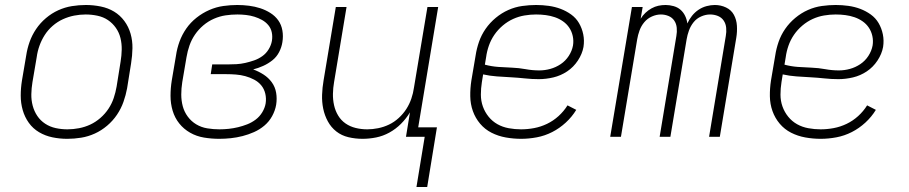

<svg xmlns="http://www.w3.org/2000/svg" viewBox="-20 -548 3640 769"><path d="M250 8Q250 8 250 8Q250 8 250 8H249Q219 8 190 2Q161 -4 136.5 -18.5Q112 -33 95.5 -56Q79 -79 71 -107Q63 -135 63 -165Q63 -195 68 -226L85 -326Q89 -353 98.5 -380Q108 -407 124.5 -431.5Q141 -456 164 -475.5Q187 -495 213.5 -507Q240 -519 268 -523.5Q296 -528 324 -528Q324 -528 324 -528Q324 -528 324 -528Q354 -528 383.5 -522Q413 -516 437 -501.5Q461 -487 478 -464Q495 -441 503 -413Q511 -385 510.5 -355Q510 -325 505 -294L489 -194Q484 -167 474.5 -140Q465 -113 448.5 -88.5Q432 -64 409 -44.5Q386 -25 359.5 -13Q333 -1 305 3.5Q277 8 250 8ZM250 -30Q273 -30 296.5 -34.5Q320 -39 341.5 -49Q363 -59 382 -75.5Q401 -92 414.5 -112.5Q428 -133 435.5 -155.5Q443 -178 447 -201L463 -301Q467 -325 467.5 -349Q468 -373 462.5 -395.5Q457 -418 444 -436.5Q431 -455 412.5 -467.5Q394 -480 370.5 -485Q347 -490 323 -490Q300 -490 277 -485.5Q254 -481 232 -471Q210 -461 191 -444.5Q172 -428 159 -407.5Q146 -387 138 -364.5Q130 -342 127 -319L110 -219Q106 -195 105.5 -171Q105 -147 111 -124.5Q117 -102 129.5 -83.5Q142 -65 161 -52.5Q180 -40 203 -35Q226 -30 250 -30Z M858 8Q827 8 797 3Q767 -2 741.5 -16.5Q716 -31 698 -53.5Q680 -76 671.5 -104.5Q663 -133 663 -164Q663 -195 668 -226L685 -326Q689 -354 699 -381.5Q709 -409 726 -433.5Q743 -458 767 -477Q791 -496 818.5 -508Q846 -520 874.5 -524Q903 -528 930 -528Q954 -528 977.5 -525Q1001 -522 1022.5 -515Q1044 -508 1063 -496Q1082 -484 1094.5 -466.5Q1107 -449 1111 -426Q1115 -403 1111 -379Q1108 -359 1098 -339.5Q1088 -320 1071 -306.5Q1054 -293 1034 -284Q1014 -275 994 -270Q1016 -262 1035.5 -249.5Q1055 -237 1068.5 -218.5Q1082 -200 1086 -176.5Q1090 -153 1086 -128Q1082 -105 1070 -83Q1058 -61 1039 -45Q1020 -29 997.5 -19Q975 -9 951.5 -3Q928 3 904.5 5.5Q881 8 858 8ZM859 -30Q877 -30 896 -32Q915 -34 933.5 -38.5Q952 -43 970 -50Q988 -57 1004 -69Q1020 -81 1030.5 -98.5Q1041 -116 1044 -134Q1047 -154 1042.5 -173Q1038 -192 1026.5 -206Q1015 -220 998 -229Q981 -238 962.5 -243Q944 -248 924.5 -249.5Q905 -251 885 -251H824L830 -290H892Q909 -290 927 -291Q945 -292 962.5 -296Q980 -300 997.5 -306Q1015 -312 1030.5 -323Q1046 -334 1056 -350.5Q1066 -367 1069 -384Q1072 -402 1068.5 -418.5Q1065 -435 1054.5 -447.5Q1044 -460 1029.5 -468Q1015 -476 999 -481Q983 -486 965.5 -488Q948 -490 931 -490Q907 -490 883.5 -486.5Q860 -483 837 -473Q814 -463 794.5 -446.5Q775 -430 761 -409.5Q747 -389 739 -366Q731 -343 727 -319L710 -219Q706 -194 706 -169.5Q706 -145 712 -122.5Q718 -100 732 -81Q746 -62 766 -50Q786 -38 810 -34Q834 -30 859 -30Z M1648 201 1681 0H1606L1622 -98Q1607 -73 1586 -52Q1565 -31 1539.5 -17Q1514 -3 1486.5 2.5Q1459 8 1432 8Q1403 8 1375.5 1.5Q1348 -5 1327 -21.5Q1306 -38 1293 -62Q1280 -86 1274.5 -113Q1269 -140 1270 -168.5Q1271 -197 1276 -226L1325 -520H1368L1318 -219Q1314 -196 1313.5 -172.5Q1313 -149 1318 -126.5Q1323 -104 1334.5 -85Q1346 -66 1364 -53.5Q1382 -41 1404.5 -35.5Q1427 -30 1451 -30Q1472 -30 1494.5 -34.5Q1517 -39 1538 -49Q1559 -59 1577 -75.5Q1595 -92 1607.5 -111.5Q1620 -131 1627.5 -153Q1635 -175 1638 -197L1692 -520H1735L1655 -38H1730L1691 201Z M2067 8Q2036 8 2005.5 2.5Q1975 -3 1948.5 -16.5Q1922 -30 1903 -52.5Q1884 -75 1874 -103Q1864 -131 1863.5 -162.5Q1863 -194 1868 -226L1885 -326Q1889 -353 1898.5 -380.5Q1908 -408 1925 -432.5Q1942 -457 1965.5 -476.5Q1989 -496 2016 -508Q2043 -520 2071.5 -524Q2100 -528 2127 -528Q2153 -528 2178 -524.5Q2203 -521 2225.5 -512.5Q2248 -504 2267.5 -490Q2287 -476 2299 -455.5Q2311 -435 2316 -410.5Q2321 -386 2317 -360Q2312 -332 2294.5 -305.5Q2277 -279 2251.5 -262Q2226 -245 2196.5 -238Q2167 -231 2138 -231Q2110 -231 2082 -234Q2054 -237 2026 -238.5Q1998 -240 1970 -242Q1942 -244 1915 -250L1910 -219Q1906 -194 1906 -169Q1906 -144 1914 -121.5Q1922 -99 1937 -80.5Q1952 -62 1972.5 -50.5Q1993 -39 2017.5 -34.5Q2042 -30 2067 -30Q2093 -30 2119.5 -35Q2146 -40 2171 -52Q2196 -64 2217 -83Q2238 -102 2253 -126L2288 -108Q2271 -80 2246 -57Q2221 -34 2191.5 -19Q2162 -4 2130 2Q2098 8 2067 8ZM2140 -266Q2162 -266 2184 -272Q2206 -278 2225.5 -291Q2245 -304 2258 -324Q2271 -344 2275 -366Q2278 -385 2274 -403.5Q2270 -422 2260 -437Q2250 -452 2235 -462.5Q2220 -473 2202.5 -479Q2185 -485 2166 -487.5Q2147 -490 2127 -490Q2104 -490 2080.5 -486Q2057 -482 2035 -472Q2013 -462 1993.5 -445.5Q1974 -429 1960 -408.5Q1946 -388 1938 -365Q1930 -342 1927 -319L1922 -289Q1948 -282 1975.5 -280Q2003 -278 2030.5 -277Q2058 -276 2085 -271Q2112 -266 2140 -266Z M2424 0 2511 -520H2554L2546 -473Q2554 -486 2565 -496.5Q2576 -507 2589.5 -514.5Q2603 -522 2617 -525Q2631 -528 2646 -528Q2646 -528 2646 -528Q2646 -528 2646 -528Q2662 -528 2678 -523.5Q2694 -519 2705.5 -509Q2717 -499 2724 -484.5Q2731 -470 2733 -454Q2740 -470 2751.5 -484.5Q2763 -499 2778 -509Q2793 -519 2810 -523.5Q2827 -528 2843 -528Q2843 -528 2843 -528Q2843 -528 2843 -528Q2867 -528 2888 -518Q2909 -508 2919.5 -488.5Q2930 -469 2931.5 -445Q2933 -421 2929 -397L2863 0H2820L2887 -404Q2890 -420 2888.5 -436.5Q2887 -453 2878.5 -465.5Q2870 -478 2855.5 -484Q2841 -490 2824 -490Q2806 -490 2788 -482Q2770 -474 2758 -459Q2746 -444 2739.5 -426Q2733 -408 2730 -390L2665 0H2622L2689 -404Q2692 -420 2690.5 -436.5Q2689 -453 2680.5 -465.5Q2672 -478 2657.5 -484Q2643 -490 2627 -490Q2609 -490 2591 -482Q2573 -474 2560.5 -459Q2548 -444 2541.5 -426Q2535 -408 2532 -390L2467 0Z M3267 8Q3236 8 3205.5 2.5Q3175 -3 3148.5 -16.5Q3122 -30 3103 -52.5Q3084 -75 3074 -103Q3064 -131 3063.5 -162.5Q3063 -194 3068 -226L3085 -326Q3089 -353 3098.5 -380.5Q3108 -408 3125 -432.5Q3142 -457 3165.5 -476.5Q3189 -496 3216 -508Q3243 -520 3271.5 -524Q3300 -528 3327 -528Q3353 -528 3378 -524.5Q3403 -521 3425.5 -512.5Q3448 -504 3467.5 -490Q3487 -476 3499 -455.5Q3511 -435 3516 -410.5Q3521 -386 3517 -360Q3512 -332 3494.5 -305.5Q3477 -279 3451.5 -262Q3426 -245 3396.5 -238Q3367 -231 3338 -231Q3310 -231 3282 -234Q3254 -237 3226 -238.5Q3198 -240 3170 -242Q3142 -244 3115 -250L3110 -219Q3106 -194 3106 -169Q3106 -144 3114 -121.5Q3122 -99 3137 -80.5Q3152 -62 3172.5 -50.5Q3193 -39 3217.5 -34.5Q3242 -30 3267 -30Q3293 -30 3319.5 -35Q3346 -40 3371 -52Q3396 -64 3417 -83Q3438 -102 3453 -126L3488 -108Q3471 -80 3446 -57Q3421 -34 3391.5 -19Q3362 -4 3330 2Q3298 8 3267 8ZM3340 -266Q3362 -266 3384 -272Q3406 -278 3425.5 -291Q3445 -304 3458 -324Q3471 -344 3475 -366Q3478 -385 3474 -403.5Q3470 -422 3460 -437Q3450 -452 3435 -462.5Q3420 -473 3402.5 -479Q3385 -485 3366 -487.5Q3347 -490 3327 -490Q3304 -490 3280.5 -486Q3257 -482 3235 -472Q3213 -462 3193.5 -445.5Q3174 -429 3160 -408.5Q3146 -388 3138 -365Q3130 -342 3127 -319L3122 -289Q3148 -282 3175.5 -280Q3203 -278 3230.5 -277Q3258 -276 3285 -271Q3312 -266 3340 -266Z"/></svg>

Font: Iosevka SS04 XLt Ex
Style: Italic
Weight: 200
Width: 7
Italic angle: -9°
Monospace: yes
Designer: Belleve Invis
Foundry: Belleve Invis
Version: Version 19.0.0; ttfautohint (v1.8.4)